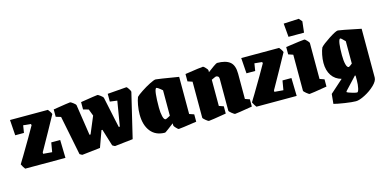

<svg xmlns="http://www.w3.org/2000/svg" viewBox="-78 -1114 3501 1742"><g transform="rotate(-15 1672.0 -242.5)"><path d="M3 -48Q14 -68 24.5 -84Q35 -100 43 -114Q144 -283 190 -366L187 -378L116 -385L105 -316H23L13 -462H369Q376 -454 385.5 -439.5Q395 -425 398 -415Q318 -268 241 -132L224 -102V-88L307 -81L322 -169H406L410 0H32Q26 -7 16.5 -22.5Q7 -38 3 -48Z M542 0 468 -369 421 -383V-452Q571 -476 581 -476Q587 -476 608 -460Q629 -444 631 -437L664 -219L675 -146H685L752 -306L728 -369L678 -383V-452Q828 -476 838 -476Q844 -476 865 -460Q886 -444 888 -437L934 -219L950 -146H960L999 -380L931 -389V-462Q1099 -476 1109 -476Q1115 -476 1129 -454.5Q1143 -433 1143 -425L1043 -6Q882 13 873 13Q869 13 849 0L800 -159H791L736 -6Q575 13 566 13Q563 13 542 0Z M1162 -205Q1162 -248 1170 -292.5Q1178 -337 1189 -364Q1203 -379 1244.5 -406.5Q1286 -434 1327.5 -455Q1369 -476 1384 -476Q1399 -476 1597 -443V-94L1641 -79V-10Q1488 13 1471 13Q1466 13 1448.5 -5.5Q1431 -24 1431 -30V-51Q1408 -33 1377 -10Q1346 13 1343 13Q1256 13 1209 -46Q1162 -105 1162 -205ZM1424 -124V-363Q1376 -405 1368 -399Q1347 -384 1347 -220Q1347 -173 1355.5 -138Q1364 -103 1380 -103Q1386 -103 1424 -124Z M1703 -31V-369L1659 -384V-453Q1812 -476 1829 -476Q1834 -476 1851.5 -457.5Q1869 -439 1869 -433V-414Q1894 -434 1924.5 -455Q1955 -476 1961 -476Q2041 -476 2081 -444Q2121 -412 2121 -333V-95L2164 -80V-12Q2015 13 2001 13Q1994 13 1971 -5.5Q1948 -24 1948 -31V-331Q1948 -347 1939 -353.5Q1930 -360 1920 -360Q1916 -360 1876 -341V-95L1919 -80V-12Q1771 13 1755 13Q1748 13 1725.5 -5.5Q1703 -24 1703 -31Z M2175 -48Q2186 -68 2196.5 -84Q2207 -100 2215 -114Q2316 -283 2362 -366L2359 -378L2288 -385L2277 -316H2195L2185 -462H2541Q2548 -454 2557.5 -439.5Q2567 -425 2570 -415Q2490 -268 2413 -132L2396 -102V-88L2479 -81L2494 -169H2578L2582 0H2204Q2198 -7 2188.5 -22.5Q2179 -38 2175 -48Z M2649 -31V-369L2605 -384V-453Q2765 -476 2782 -476Q2787 -476 2804.5 -457.5Q2822 -439 2822 -433V-95L2865 -80V-12Q2717 13 2701 13Q2694 13 2671.5 -5.5Q2649 -24 2649 -31ZM2638 -664 2781 -671 2807 -641 2795 -537H2649Z M2885 156 2894 65 3016 -44Q2957 -60 2925.5 -107.5Q2894 -155 2894 -225Q2894 -262 2902 -301.5Q2910 -341 2921 -365Q2941 -389 3008.5 -433Q3076 -477 3096 -477Q3111 -477 3309 -436V22Q3309 54 3269 92.5Q3229 131 3175.5 158.5Q3122 186 3090 186Q3055 186 2986 175.5Q2917 165 2885 156ZM3141 -154V-364Q3103 -405 3096 -401Q3085 -395 3079.5 -356Q3074 -317 3074 -250Q3074 -198 3082.5 -164.5Q3091 -131 3107 -131Q3113 -131 3141 -154ZM3146 6V-39L3140 -42L3114 -14Q3102 -2 3029 77V85Q3038 91 3073 101.5Q3108 112 3120 112Q3131 112 3138.5 78.5Q3146 45 3146 6Z"/></g></svg>

Font: Grenze Black
Style: Regular
Weight: 900
Designer: Renata Polastri
Foundry: Omnibus-Type
Version: Version 1.002; ttfautohint (v1.8)